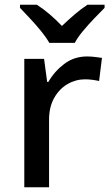

<svg xmlns="http://www.w3.org/2000/svg" viewBox="-20 -786 462 806"><path d="M345 -549Q361 -549 378 -547Q395 -545 408 -543L396 -446Q383 -449 367.5 -451Q352 -453 337 -453Q298 -453 263.5 -433Q229 -413 207.5 -375Q186 -337 186 -284V0H82V-539H165L178 -442H183Q208 -486 249.5 -517.5Q291 -549 345 -549ZM187 -606Q174 -629 152 -656Q130 -683 106 -708.5Q82 -734 64 -753V-766H135Q189 -731 240 -677Q267 -703 294 -726Q321 -749 347 -766H419V-753Q400 -734 375.5 -708.5Q351 -683 328.5 -656Q306 -629 294 -606Z"/></svg>

Font: Noto Sans Syriac Medium
Style: Regular
Weight: 500
Designer: Patrick Giasson and the Monotype Design Team
Foundry: Monotype Imaging Inc.
Version: Version 3.000; ttfautohint (v1.8.4.7-5d5b)